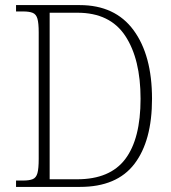

<svg xmlns="http://www.w3.org/2000/svg" viewBox="-20 -734 672 754"><path d="M43 0V-25H71Q95 -25 108.5 -30.5Q122 -36 127 -54Q132 -72 132 -110V-607Q132 -643 127 -660.5Q122 -678 108.5 -683.5Q95 -689 71 -689H43V-714H293Q432 -714 504.5 -615.5Q577 -517 577 -346Q577 -181 508 -90.5Q439 0 294 0ZM283 -30Q412 -30 472 -109.5Q532 -189 532 -346Q532 -502 472 -593Q412 -684 284 -684H175V-30Z"/></svg>

Font: Noto Serif Armenian SemiCondensed ExtraLight
Style: Regular
Weight: 200
Width: 4
Designer: Monotype Design Team
Foundry: Monotype Imaging Inc.
Version: Version 2.008; ttfautohint (v1.8.4.7-5d5b)